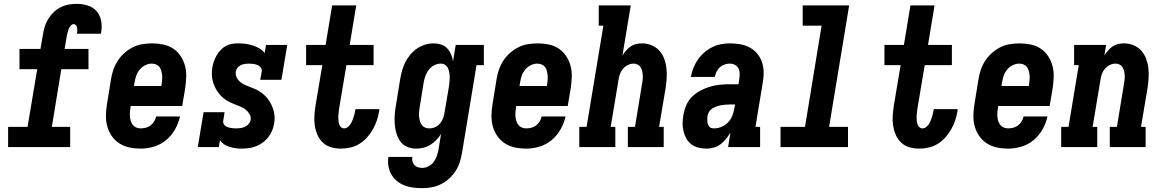

<svg xmlns="http://www.w3.org/2000/svg" viewBox="-20 -763 6040 996"><path d="M22 0V-105H123L173 -404H81V-509H190L203 -585Q206 -606 212.5 -626.5Q219 -647 231 -666Q243 -685 259.5 -700.5Q276 -716 296 -726Q316 -736 337 -739.5Q358 -743 379 -743Q409 -743 436.5 -734Q464 -725 481.5 -704.5Q499 -684 504.5 -655Q510 -626 505 -597Q505 -594 504.5 -592Q504 -590 503 -588H379Q379 -589 379.5 -589.5Q380 -590 380 -591Q381 -598 381 -605.5Q381 -613 380 -620Q379 -627 374 -632.5Q369 -638 362 -638Q355 -638 349.5 -632.5Q344 -627 340.5 -621Q337 -615 335 -608.5Q333 -602 331 -595Q329 -588 327.5 -581.5Q326 -575 325 -568L315 -509H439V-404H298L249 -105H344V0Z M710 8Q680 8 651.5 2Q623 -4 599.5 -19Q576 -34 560 -57Q544 -80 536.5 -107Q529 -134 529.5 -164Q530 -194 535 -223L556 -353Q560 -378 568.5 -402.5Q577 -427 591.5 -449Q606 -471 626.5 -489Q647 -507 670.5 -518.5Q694 -530 719.5 -534Q745 -538 770 -538Q799 -538 827.5 -532Q856 -526 879 -510.5Q902 -495 917 -472Q932 -449 939.5 -422Q947 -395 946 -365.5Q945 -336 941 -307L925 -213H658L657 -206Q655 -194 654 -182Q653 -170 654 -158Q655 -146 658.5 -135Q662 -124 669 -115Q676 -106 687 -101.5Q698 -97 710 -97Q723 -97 736.5 -100.5Q750 -104 761 -112.5Q772 -121 779.5 -133Q787 -145 790 -159H914Q906 -124 888 -92Q870 -60 842 -36.5Q814 -13 779 -2.5Q744 8 710 8ZM675 -317H817L818 -324Q820 -336 821 -348Q822 -360 821 -371.5Q820 -383 817 -394.5Q814 -406 807.5 -415Q801 -424 790 -428.5Q779 -433 767 -433Q750 -433 733 -424.5Q716 -416 704.5 -402Q693 -388 687 -371Q681 -354 678 -336Z M1232 8Q1200 8 1169.5 -1.5Q1139 -11 1121 -35L1115 0H1006L1036 -181H1145L1138 -136Q1136 -125 1143 -116Q1150 -107 1160.5 -103.5Q1171 -100 1182 -98.5Q1193 -97 1205 -97Q1216 -97 1227.5 -98.5Q1239 -100 1250 -105Q1261 -110 1269.5 -119.5Q1278 -129 1280 -140Q1283 -156 1275 -170Q1267 -184 1255.5 -193.5Q1244 -203 1229.5 -209Q1215 -215 1201 -220.5Q1187 -226 1173 -232.5Q1159 -239 1147 -248Q1135 -257 1124.5 -268Q1114 -279 1106 -291.5Q1098 -304 1092 -318Q1086 -332 1082.5 -347.5Q1079 -363 1079 -379Q1079 -395 1081 -411Q1084 -428 1089.5 -444Q1095 -460 1103.5 -475Q1112 -490 1124 -503Q1136 -516 1151.5 -524.5Q1167 -533 1183.5 -535.5Q1200 -538 1216 -538Q1236 -538 1255 -535.5Q1274 -533 1292 -527Q1310 -521 1326 -511.5Q1342 -502 1353 -488L1360 -530H1470L1440 -349H1330L1338 -394Q1339 -405 1332 -413.5Q1325 -422 1315 -426Q1305 -430 1293.5 -431.5Q1282 -433 1271 -433Q1261 -433 1250 -431.5Q1239 -430 1229 -425Q1219 -420 1212 -411Q1205 -402 1203 -391Q1201 -375 1208 -361Q1215 -347 1226.5 -337.5Q1238 -328 1252 -322Q1266 -316 1280.5 -310.5Q1295 -305 1309 -298.5Q1323 -292 1335 -283Q1347 -274 1357.5 -263.5Q1368 -253 1376 -240.5Q1384 -228 1390.5 -214Q1397 -200 1400.5 -184.5Q1404 -169 1404.5 -153.5Q1405 -138 1402 -122Q1399 -103 1391.5 -85Q1384 -67 1371.5 -51Q1359 -35 1342.5 -23Q1326 -11 1307.5 -4Q1289 3 1270 5.5Q1251 8 1232 8Z M1748 8Q1721 8 1696.5 0.5Q1672 -7 1654.5 -23.5Q1637 -40 1627 -63Q1617 -86 1613 -112Q1609 -138 1611 -164Q1613 -190 1617 -217L1652 -425H1568V-530H1669L1703 -735H1828L1794 -530H1918V-425H1777L1739 -199Q1738 -189 1736.5 -179Q1735 -169 1735 -159Q1735 -149 1735.5 -139Q1736 -129 1739 -120Q1742 -111 1748.5 -104Q1755 -97 1765 -97Q1775 -97 1783.5 -103.5Q1792 -110 1797.5 -118Q1803 -126 1807 -135.5Q1811 -145 1814 -154.5Q1817 -164 1819.5 -173.5Q1822 -183 1823 -192Q1824 -193 1824 -194.5Q1824 -196 1824 -197H1948Q1948 -195 1947.5 -192.5Q1947 -190 1947 -187Q1943 -162 1935 -138.5Q1927 -115 1914.5 -92.5Q1902 -70 1884 -50Q1866 -30 1844 -16.5Q1822 -3 1797 2.5Q1772 8 1748 8Z M2171 213Q2146 213 2122.5 210Q2099 207 2077.5 198.5Q2056 190 2038.5 175.5Q2021 161 2010 141.5Q1999 122 1995 98.5Q1991 75 1995 51H2119Q2117 63 2119.5 74Q2122 85 2129.5 93Q2137 101 2148 104.5Q2159 108 2171 108Q2187 108 2203.5 99.5Q2220 91 2230.5 76Q2241 61 2246.5 44.5Q2252 28 2255 11L2268 -68Q2257 -51 2243 -36.5Q2229 -22 2212 -11.5Q2195 -1 2176 3.5Q2157 8 2138 8Q2113 8 2090.5 -2Q2068 -12 2055 -31.5Q2042 -51 2035.5 -74.5Q2029 -98 2027.5 -122.5Q2026 -147 2028 -172.5Q2030 -198 2035 -223L2056 -353Q2060 -376 2066 -397.5Q2072 -419 2082.5 -440Q2093 -461 2108.5 -479.5Q2124 -498 2143.5 -511.5Q2163 -525 2185.5 -531.5Q2208 -538 2230 -538Q2250 -538 2268.5 -532Q2287 -526 2299.5 -512.5Q2312 -499 2319.5 -481.5Q2327 -464 2330 -445L2344 -530H2490V-425H2452L2377 28Q2373 53 2365.5 77Q2358 101 2344 123Q2330 145 2310.5 163Q2291 181 2267.5 192.5Q2244 204 2219.5 208.5Q2195 213 2171 213ZM2207 -97Q2223 -97 2237.5 -103.5Q2252 -110 2262.5 -122.5Q2273 -135 2278.5 -149.5Q2284 -164 2286 -179L2308 -309Q2310 -322 2311.5 -335Q2313 -348 2313 -360.5Q2313 -373 2311 -385.5Q2309 -398 2304 -409Q2299 -420 2289 -426.5Q2279 -433 2266 -433Q2249 -433 2232.5 -424.5Q2216 -416 2204.5 -401.5Q2193 -387 2187 -370Q2181 -353 2178 -336L2157 -206Q2155 -194 2154 -182Q2153 -170 2154 -158.5Q2155 -147 2158 -135.5Q2161 -124 2167.5 -115Q2174 -106 2184.5 -101.5Q2195 -97 2207 -97Z M2710 8Q2680 8 2651.5 2Q2623 -4 2599.5 -19Q2576 -34 2560 -57Q2544 -80 2536.5 -107Q2529 -134 2529.5 -164Q2530 -194 2535 -223L2556 -353Q2560 -378 2568.5 -402.5Q2577 -427 2591.5 -449Q2606 -471 2626.5 -489Q2647 -507 2670.5 -518.5Q2694 -530 2719.5 -534Q2745 -538 2770 -538Q2799 -538 2827.5 -532Q2856 -526 2879 -510.5Q2902 -495 2917 -472Q2932 -449 2939.5 -422Q2947 -395 2946 -365.5Q2945 -336 2941 -307L2925 -213H2658L2657 -206Q2655 -194 2654 -182Q2653 -170 2654 -158Q2655 -146 2658.5 -135Q2662 -124 2669 -115Q2676 -106 2687 -101.5Q2698 -97 2710 -97Q2723 -97 2736.5 -100.5Q2750 -104 2761 -112.5Q2772 -121 2779.5 -133Q2787 -145 2790 -159H2914Q2906 -124 2888 -92Q2870 -60 2842 -36.5Q2814 -13 2779 -2.5Q2744 8 2710 8ZM2675 -317H2817L2818 -324Q2820 -336 2821 -348Q2822 -360 2821 -371.5Q2820 -383 2817 -394.5Q2814 -406 2807.5 -415Q2801 -424 2790 -428.5Q2779 -433 2767 -433Q2750 -433 2733 -424.5Q2716 -416 2704.5 -402Q2693 -388 2687 -371Q2681 -354 2678 -336Z M2985 0V-105H3023L3110 -630H3086V-735H3252L3209 -475Q3217 -488 3227.5 -500.5Q3238 -513 3251.5 -522Q3265 -531 3280 -534.5Q3295 -538 3310 -538Q3336 -538 3359.5 -528.5Q3383 -519 3399.5 -501Q3416 -483 3425 -459.5Q3434 -436 3437 -411Q3440 -386 3438.5 -359.5Q3437 -333 3433 -307L3399 -105H3423V0H3237V-105H3274L3310 -324Q3310 -324 3310 -324Q3310 -324 3310 -324Q3312 -335 3313.5 -347Q3315 -359 3314.5 -370.5Q3314 -382 3311.5 -393Q3309 -404 3303.5 -413.5Q3298 -423 3288 -428Q3278 -433 3267 -433Q3252 -433 3237.5 -426Q3223 -419 3212.5 -407Q3202 -395 3196.5 -380.5Q3191 -366 3189 -351L3148 -105H3172V0Z M3646 8Q3625 8 3604 3Q3583 -2 3567 -14Q3551 -26 3541 -43.5Q3531 -61 3526 -81Q3521 -101 3521 -122.5Q3521 -144 3525 -166Q3529 -191 3539.5 -216Q3550 -241 3569.5 -260.5Q3589 -280 3613.5 -293Q3638 -306 3663.5 -313.5Q3689 -321 3715 -323.5Q3741 -326 3766 -326H3811L3815 -353Q3817 -367 3817 -381.5Q3817 -396 3811 -408Q3805 -420 3792.5 -426.5Q3780 -433 3766 -433Q3753 -433 3739 -428.5Q3725 -424 3714 -414Q3703 -404 3697 -391Q3691 -378 3688 -364H3564Q3568 -388 3577 -410.5Q3586 -433 3600 -453.5Q3614 -474 3633 -490.5Q3652 -507 3674 -518Q3696 -529 3719.5 -533.5Q3743 -538 3766 -538Q3793 -538 3819.5 -533.5Q3846 -529 3868.5 -517Q3891 -505 3907.5 -485.5Q3924 -466 3932.5 -441.5Q3941 -417 3941.5 -390Q3942 -363 3937 -335L3899 -105H3923V0H3757L3769 -75Q3759 -58 3746.5 -42.5Q3734 -27 3718 -15Q3702 -3 3683 2.5Q3664 8 3646 8Q3646 8 3646 8Q3646 8 3646 8ZM3685 -97Q3704 -97 3724 -105.5Q3744 -114 3758 -129.5Q3772 -145 3779.5 -164.5Q3787 -184 3790 -204L3793 -221H3766Q3755 -221 3743.5 -220Q3732 -219 3720.5 -217Q3709 -215 3697.5 -211Q3686 -207 3675.5 -200.5Q3665 -194 3658.5 -183.5Q3652 -173 3650 -161Q3649 -154 3649 -146.5Q3649 -139 3649.5 -132Q3650 -125 3652.5 -118.5Q3655 -112 3659 -106.5Q3663 -101 3670 -99Q3677 -97 3685 -97Z M4029 0V-105H4156L4242 -630H4144V-735H4385L4281 -105H4379V0Z M4748 8Q4721 8 4696.5 0.5Q4672 -7 4654.5 -23.5Q4637 -40 4627 -63Q4617 -86 4613 -112Q4609 -138 4611 -164Q4613 -190 4617 -217L4652 -425H4568V-530H4669L4703 -735H4828L4794 -530H4918V-425H4777L4739 -199Q4738 -189 4736.5 -179Q4735 -169 4735 -159Q4735 -149 4735.5 -139Q4736 -129 4739 -120Q4742 -111 4748.5 -104Q4755 -97 4765 -97Q4775 -97 4783.5 -103.5Q4792 -110 4797.5 -118Q4803 -126 4807 -135.5Q4811 -145 4814 -154.5Q4817 -164 4819.5 -173.5Q4822 -183 4823 -192Q4824 -193 4824 -194.5Q4824 -196 4824 -197H4948Q4948 -195 4947.5 -192.5Q4947 -190 4947 -187Q4943 -162 4935 -138.5Q4927 -115 4914.5 -92.5Q4902 -70 4884 -50Q4866 -30 4844 -16.5Q4822 -3 4797 2.5Q4772 8 4748 8Z M5210 8Q5180 8 5151.5 2Q5123 -4 5099.5 -19Q5076 -34 5060 -57Q5044 -80 5036.5 -107Q5029 -134 5029.5 -164Q5030 -194 5035 -223L5056 -353Q5060 -378 5068.5 -402.5Q5077 -427 5091.5 -449Q5106 -471 5126.5 -489Q5147 -507 5170.5 -518.5Q5194 -530 5219.5 -534Q5245 -538 5270 -538Q5299 -538 5327.5 -532Q5356 -526 5379 -510.5Q5402 -495 5417 -472Q5432 -449 5439.5 -422Q5447 -395 5446 -365.5Q5445 -336 5441 -307L5425 -213H5158L5157 -206Q5155 -194 5154 -182Q5153 -170 5154 -158Q5155 -146 5158.5 -135Q5162 -124 5169 -115Q5176 -106 5187 -101.5Q5198 -97 5210 -97Q5223 -97 5236.5 -100.5Q5250 -104 5261 -112.5Q5272 -121 5279.5 -133Q5287 -145 5290 -159H5414Q5406 -124 5388 -92Q5370 -60 5342 -36.5Q5314 -13 5279 -2.5Q5244 8 5210 8ZM5175 -317H5317L5318 -324Q5320 -336 5321 -348Q5322 -360 5321 -371.5Q5320 -383 5317 -394.5Q5314 -406 5307.5 -415Q5301 -424 5290 -428.5Q5279 -433 5267 -433Q5250 -433 5233 -424.5Q5216 -416 5204.5 -402Q5193 -388 5187 -371Q5181 -354 5178 -336Z M5485 0V-105H5523L5576 -425H5552V-530H5718L5709 -475Q5717 -488 5727.5 -500.5Q5738 -513 5751.5 -522Q5765 -531 5780 -534.5Q5795 -538 5810 -538Q5836 -538 5859.5 -528.5Q5883 -519 5899.5 -501Q5916 -483 5925 -459.5Q5934 -436 5937 -411Q5940 -386 5938.5 -359.5Q5937 -333 5933 -307L5899 -105H5923V0H5737V-105H5774L5810 -324Q5810 -324 5810 -324Q5810 -324 5810 -324Q5812 -335 5813.5 -347Q5815 -359 5814.5 -370.5Q5814 -382 5811.5 -393Q5809 -404 5803.5 -413.5Q5798 -423 5788 -428Q5778 -433 5767 -433Q5752 -433 5737.5 -426Q5723 -419 5712.5 -407Q5702 -395 5696.5 -380.5Q5691 -366 5689 -351L5648 -105H5672V0Z"/></svg>

Font: Iosevka Slab Extrabold Oblique
Style: Regular
Weight: 800
Italic angle: -9°
Monospace: yes
Designer: Belleve Invis
Foundry: Belleve Invis
Version: Version 11.1.1; ttfautohint (v1.8.3)